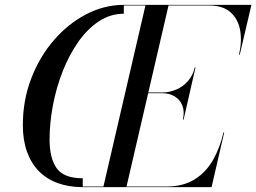

<svg xmlns="http://www.w3.org/2000/svg" viewBox="-20 -770 1054 790"><path d="M320.5 0Q263 0 217.2 -16.8Q171.5 -33.5 139.5 -66.2Q107.5 -99 90.8 -146.5Q74 -194 74 -255Q74 -357.5 108.5 -447.2Q143 -537 202 -605Q261 -673 335.2 -711.5Q409.5 -750 489.5 -750V-713.5Q434.5 -713.5 387.2 -682.5Q340 -651.5 302.5 -598.2Q265 -545 238.5 -478Q212 -411 198 -338Q184 -265 184 -195.5Q184 -119 213.2 -77.8Q242.5 -36.5 320.5 -36.5ZM405 0 579 -750H674L500 0ZM320 0V-2.5H665Q733.5 -2.5 780.5 -31.8Q827.5 -61 856.2 -111.2Q885 -161.5 899.5 -225H902.5L850.5 0ZM732.5 -278Q740 -311.5 730.2 -336Q720.5 -360.5 698.5 -373.5Q676.5 -386.5 648 -386.5H577V-389.5H648Q676.5 -389.5 704.5 -401.2Q732.5 -413 753.2 -436.2Q774 -459.5 781.5 -493H784.5L735.5 -278ZM963.5 -545Q976 -598.5 968.2 -644.5Q960.5 -690.5 929 -719Q897.5 -747.5 839 -747.5H489V-750H1014.5L966.5 -545Z"/></svg>

Font: Bodoni Moda 72pt
Style: Italic
Weight: 400
Italic angle: -13°
Designer: Owen Earl
Foundry: indestructible type
Version: Version 2.005